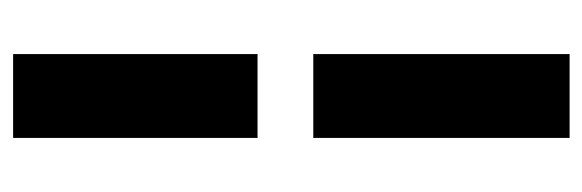

<svg xmlns="http://www.w3.org/2000/svg" viewBox="-325 -449 910 300"><g transform="rotate(-90 130.0 -299.0)"><path d="M64.5 136V-264.5H195.5V136ZM195.5 -351.6H64.5V-733.5H195.5Z"/></g></svg>

Font: Vazir FD
Style: Bold
Weight: 700
Foundry: DejaVu fonts team - Redesigned by Saber Rastikerdar
Version: Version 21.10;October 20, 2019;FontCreator 12.0.0.2547 64-bi